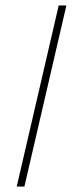

<svg xmlns="http://www.w3.org/2000/svg" viewBox="-20 -680 265 700"><path d="M222 -660 69 0H41L194 -660Z"/></svg>

Font: Elaine Sans ExtraLight
Style: Italic
Weight: 275
Italic angle: -13°
Designer: Wei Huang
Foundry: Wei Huang
Version: Version 2.001;December 24, 2019;FontCreator 12.0.0.2547 64-b